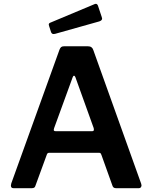

<svg xmlns="http://www.w3.org/2000/svg" viewBox="-20 -984 796 1004"><path d="M37 -14Q37 -17 39 -25L291 -724Q295 -734 300 -738Q305 -742 315 -742H440Q462 -742 468 -722L718 -24Q720 -18 720 -15Q720 -9 716.5 -4.5Q713 0 707 0H586Q572 0 568 -13L510 -175Q508 -180 506 -182.5Q504 -185 498 -185H237Q228 -185 225 -176L165 -12Q162 0 147 0H50Q37 0 37 -14ZM462 -298Q471 -298 471 -306Q471 -311 470 -314L374 -581Q371 -588 367 -588Q363 -588 360 -580L263 -314Q261 -308 261 -305Q261 -298 271 -298ZM512 -895 514 -887Q514 -877 499 -872L268 -807Q265 -806 260 -806Q251 -806 247 -816L237 -847Q235 -853 235 -855Q235 -862 242 -865L476 -963Q478 -964 481 -964Q488 -964 492 -955Z"/></svg>

Font: n
Style: Regular
Weight: 600
Designer: Pablo Impallari, Rodrigo Fuenzalida
Foundry: Impallari Type
Version: Version 1.002; ttfautohint (v1.5)